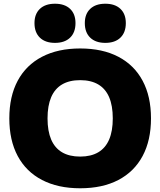

<svg xmlns="http://www.w3.org/2000/svg" viewBox="-20 -1000 860 1030"><path d="M410 10Q291 10 205.5 -34.5Q120 -79 75 -163Q30 -247 30 -365Q30 -483 75 -567Q120 -651 205.5 -695.5Q291 -740 410 -740Q530 -740 615 -695.5Q700 -651 745 -567Q790 -483 790 -365Q790 -247 745 -163Q700 -79 615 -34.5Q530 10 410 10ZM410 -160Q468 -160 507 -183Q546 -206 565.5 -251.5Q585 -297 585 -365Q585 -433 565.5 -478.5Q546 -524 507 -547Q468 -570 410 -570Q352 -570 313 -547Q274 -524 254.5 -478.5Q235 -433 235 -365Q235 -297 254.5 -251.5Q274 -206 313 -183Q352 -160 410 -160ZM275 -770Q223 -770 194 -798Q165 -826 165 -876Q165 -925 194 -952.5Q223 -980 275 -980Q327 -980 356 -952.5Q385 -925 385 -876Q385 -826 356 -798Q327 -770 275 -770ZM545 -770Q493 -770 464 -798Q435 -826 435 -876Q435 -925 464 -952.5Q493 -980 545 -980Q597 -980 626 -952.5Q655 -925 655 -876Q655 -826 626 -798Q597 -770 545 -770Z"/></svg>

Font: M PLUS 2 Thin Black
Style: Regular
Weight: 900
Version: Version 1.001